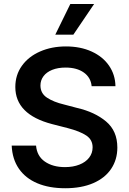

<svg xmlns="http://www.w3.org/2000/svg" viewBox="-20 -955 662 985"><path d="M316.4 -608.4Q277.3 -608.4 248 -596.7Q218.8 -585 203.1 -564Q187.5 -543 187.5 -516.6Q187.5 -476.1 221.2 -453.9Q254.9 -431.6 308.6 -418.9L375 -401.4Q466.3 -380.4 524.2 -331.8Q582 -283.2 582 -198.2Q582 -136.2 550.3 -88.9Q518.6 -41.5 458.3 -15.4Q397.9 10.7 314.5 10.7Q231.9 10.7 171.4 -14.9Q110.8 -40.5 76.9 -89.6Q43 -138.7 40 -208H165Q169.4 -154.3 210.2 -126Q251 -97.7 313.5 -97.7Q355 -97.7 387.2 -110.4Q419.4 -123 437.3 -146.2Q455.1 -169.4 455.1 -199.2Q455.1 -237.8 423.1 -259.5Q391.1 -281.2 327.1 -297.9L247.1 -318.4Q58.6 -367.7 58.6 -508.8Q58.6 -570.3 92.3 -617.4Q126 -664.6 185.3 -690.7Q244.6 -716.8 318.4 -716.8Q392.6 -716.8 450 -690.7Q507.3 -664.6 539.3 -618.2Q571.3 -571.8 572.3 -512.7H450.2Q445.8 -557.6 409.9 -583Q374 -608.4 316.4 -608.4ZM340.8 -934.6H462.9L356.4 -777.3H263.7Z"/></svg>

Font: Pretendard JP SemiBold
Style: Regular
Weight: 600
Designer: Base glyphs from Inter by Rasmus Andersson; Hangeul glyphs from Noto Sans CJK(Source Han Sans) by Jang Soo-young and Kan
Foundry: Kil Hyung-jin
Version: Version 1.309